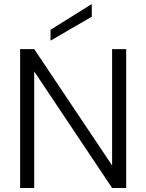

<svg xmlns="http://www.w3.org/2000/svg" viewBox="-20 -934 726 954"><path d="M607 -690V0H537L150 -579V0H80V-690H150L537 -112V-690ZM436 -914V-851L231 -732V-786Z"/></svg>

Font: Parkinsans Light
Style: Regular
Weight: 300
Designer: Red Stone, Indian Type Foundry
Foundry: Indian Type Foundry
Version: Version 1.000